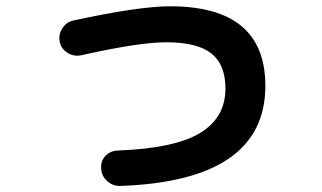

<svg xmlns="http://www.w3.org/2000/svg" viewBox="-20 -575 1040 620"><path d="M242.2 -396.5Q218.8 -391.6 198.2 -404.3Q177.7 -417 172.9 -439.9Q168 -462.9 181.2 -483.4Q194.3 -503.9 216.8 -508.8Q428.7 -554.7 529.3 -554.7Q836.9 -554.7 836.9 -297.9Q836.9 8.8 369.1 25.4Q344.7 26.4 326.2 9.8Q307.6 -6.8 306.6 -31.2Q304.7 -54.7 320.3 -71.3Q335.9 -87.9 359.4 -88.9Q543.9 -95.7 626 -145.5Q708 -195.3 708 -289.1Q708 -366.2 662.6 -402.3Q617.2 -438.5 516.6 -438.5Q428.7 -438.5 242.2 -396.5Z"/></svg>

Font: Rounded-X Mgen+ 1mn bold
Style: Bold
Weight: 700
Designer: [Source Han Sans]
Ryoko NISHIZUKA  (kana & ideographs); Paul D. Hunt (Latin, Greek & Cyrillic); Wenlong ZHANG  (bopomofo
Version: Version 1.059.20150602